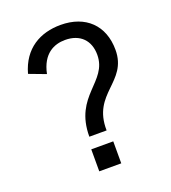

<svg xmlns="http://www.w3.org/2000/svg" viewBox="-132 -821 819 919"><g transform="rotate(-20 277.0 -361.0)"><path d="M316 -172C312 -363 488 -355 488 -520C488 -645 408 -722 281 -722C178 -722 88 -674 55 -555L140 -523C160 -621 221 -647 277 -647C354 -647 398 -600 398 -528C398 -389 228 -382 228 -172ZM328 0V-112H216V0Z"/></g></svg>

Font: Alpha Lyrae Medium
Style: Regular
Weight: 500
Designer: Nikolay Petroussenko, Plamen Motev
Foundry: Fontfabric LLC
Version: Version 1.000;hotconv 1.0.109;makeotfexe 2.5.65596